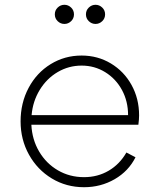

<svg xmlns="http://www.w3.org/2000/svg" viewBox="-20 -770 667 802"><path d="M66 -263Q66 -340 99.5 -403Q133 -466 191.5 -502Q250 -538 321 -538Q388 -538 443 -505Q498 -472 529.5 -415Q561 -358 561 -288Q561 -272 558 -249H111Q114 -187 143.5 -137Q173 -87 222 -58.5Q271 -30 331 -30Q388 -30 434 -57Q480 -84 508 -133L546 -113Q517 -55 459 -21.5Q401 12 331 12Q257 12 196.5 -24.5Q136 -61 101 -124Q66 -187 66 -263ZM515 -289Q515 -347 489.5 -394Q464 -441 419.5 -468.5Q375 -496 321 -496Q267 -496 221 -469Q175 -442 146 -394.5Q117 -347 112 -289ZM209 -710Q209 -727 221 -738.5Q233 -750 249 -750Q265 -750 277 -738.5Q289 -727 289 -710Q289 -693 277 -681.5Q265 -670 249 -670Q233 -670 221 -681.5Q209 -693 209 -710ZM379 -750Q395 -750 407 -738.5Q419 -727 419 -710Q419 -693 407 -681.5Q395 -670 379 -670Q363 -670 351 -681.5Q339 -693 339 -710Q339 -727 351 -738.5Q363 -750 379 -750Z"/></svg>

Font: Eudoxus Sans ExtraLight
Style: Regular
Weight: 200
Designer: Stijn de Vries
Foundry: tokotype
Version: Version 2.005